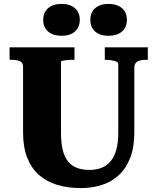

<svg xmlns="http://www.w3.org/2000/svg" viewBox="-20 -952 805 982"><path d="M292 -272Q292 -219 301.5 -182.5Q311 -146 330 -124Q349 -102 376 -92.5Q403 -83 438 -83Q472 -83 499 -93.5Q526 -104 545.5 -127Q565 -150 575 -186.5Q585 -223 585 -275V-625Q585 -630 580 -634Q575 -638 566 -640.5Q557 -643 546 -644.5Q535 -646 525 -646H516V-710H736V-646H726Q709 -646 695.5 -642.5Q682 -639 674.5 -630Q667 -621 667 -605V-275Q667 -199 646 -145Q625 -91 588 -56.5Q551 -22 501 -6Q451 10 393 10Q327 10 272.5 -6.5Q218 -23 179 -57.5Q140 -92 119 -146Q98 -200 98 -275V-610Q98 -632 81.5 -639Q65 -646 39 -646H29V-710H361V-646H352Q342 -646 331.5 -645.5Q321 -645 312 -643.5Q303 -642 297.5 -640.5Q292 -639 292 -636ZM388 -851Q388 -812 363 -790.5Q338 -769 295 -769Q252 -769 226.5 -790.5Q201 -812 201 -851Q201 -889 226.5 -910.5Q252 -932 295 -932Q338 -932 363 -910.5Q388 -889 388 -851ZM629 -851Q629 -812 603.5 -790.5Q578 -769 535 -769Q492 -769 467 -790.5Q442 -812 442 -851Q442 -889 467 -910.5Q492 -932 535 -932Q578 -932 603.5 -910.5Q629 -889 629 -851Z"/></svg>

Font: Roboto Serif 36pt
Style: Bold
Weight: 700
Version: Version 1.008